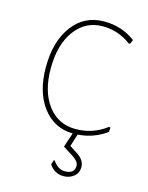

<svg xmlns="http://www.w3.org/2000/svg" viewBox="-100 -521 586 762"><g transform="rotate(15 193.0 -139.5)"><path d="M233 -457Q307 -457 362 -415L355 -398H349Q297 -437 233 -437Q162 -437 119 -378.5Q76 -320 76 -222Q76 -128 118.5 -71.5Q161 -15 233 -15Q304 -15 360 -58L366 -56L364 -38Q311 0 247 4L231 55L262 75Q295 96 295 125Q295 149 277.5 163.5Q260 178 235 178Q198 178 176 145L182 127H186Q207 158 235 158Q275 158 275 125Q275 108 251 92L207 64L227 5Q149 3 102.5 -59Q56 -121 56 -222Q56 -329 104.5 -393Q153 -457 233 -457Z"/></g></svg>

Font: Alegreya Sans SC Thin
Style: Regular
Weight: 100
Designer: Juan Pablo del Peral
Foundry: Huerta Tipografica
Version: Version 2.007